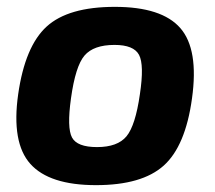

<svg xmlns="http://www.w3.org/2000/svg" viewBox="-20 -527 626 560"><path d="M315 -507Q452 -507 506 -445Q560 -383 540 -240Q521 -101 457.5 -44Q394 13 260 13Q124 13 68.5 -49Q13 -111 33 -252Q53 -392 116 -449.5Q179 -507 315 -507ZM314 -396Q253 -396 226.5 -365Q200 -334 187 -240Q175 -154 190 -126Q205 -98 263 -98Q323 -98 349 -129.5Q375 -161 388 -252Q401 -338 385.5 -367Q370 -396 314 -396Z"/></svg>

Font: Exo 2.0
Style: Bold Italic
Weight: 700
Italic angle: -8°
Designer: Natanael Gama
Version: Version 1.001;PS 001.001;hotconv 1.0.70;makeotf.lib2.5.58329